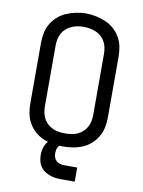

<svg xmlns="http://www.w3.org/2000/svg" viewBox="-100 -814 800 1072"><g transform="rotate(10 300.0 -278.0)"><path d="M300 8Q272 8 243.5 3.5Q215 -1 189 -12Q163 -23 141.5 -42Q120 -61 105.5 -86Q91 -111 85.5 -139Q80 -167 80 -195V-540Q80 -568 85.5 -596.5Q91 -625 105.5 -649.5Q120 -674 141.5 -693Q163 -712 189 -723Q215 -734 243.5 -740Q272 -746 300 -746Q328 -746 356.5 -740Q385 -734 411 -723Q437 -712 458.5 -693Q480 -674 494.5 -649.5Q509 -625 514.5 -596.5Q520 -568 520 -540V-195Q520 -167 514.5 -139Q509 -111 494.5 -86Q480 -61 458.5 -42Q437 -23 411 -12Q385 -1 356.5 3.5Q328 8 300 8ZM300 -66Q318 -66 336 -68.5Q354 -71 370 -78.5Q386 -86 399.5 -98Q413 -110 421.5 -126Q430 -142 433.5 -159.5Q437 -177 437 -195V-540Q437 -558 433.5 -576Q430 -594 421.5 -609.5Q413 -625 399 -637.5Q385 -650 368.5 -657Q352 -664 334 -667Q316 -670 298 -670Q280 -670 262.5 -666.5Q245 -663 229 -655.5Q213 -648 199.5 -636Q186 -624 178 -608.5Q170 -593 166.5 -575.5Q163 -558 163 -540V-195Q163 -177 166.5 -159.5Q170 -142 178.5 -126Q187 -110 200.5 -98Q214 -86 230 -78.5Q246 -71 264 -68.5Q282 -66 300 -66ZM325 190Q308 190 291 188Q274 186 258 180Q242 174 228 164.5Q214 155 204.5 141Q195 127 191 110Q187 93 187 76Q187 54 194 32Q201 10 217.5 -6Q234 -22 256 -28.5Q278 -35 300 -35V0Q291 0 283.5 5.5Q276 11 272 18.5Q268 26 266.5 35Q265 44 265 53Q265 65 269 76.5Q273 88 281.5 95.5Q290 103 301.5 106.5Q313 110 325 110H400V190Z"/></g></svg>

Font: Iosevka Mono
Style: Regular
Weight: 400
Designer: Belleve Invis
Foundry: Belleve Invis
Version: Version 11.1.1